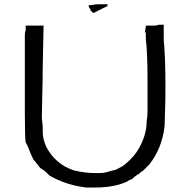

<svg xmlns="http://www.w3.org/2000/svg" viewBox="-20 -840 876 880"><path d="M695.3 -722.7 707 -726.6H730.5V-722.7V-695.3V-687.5V-679.7V-656.2Q734.4 -617.2 736.3 -562.5Q738.3 -507.8 738.3 -441.4Q738.3 -371.1 736.3 -326.2Q734.4 -281.2 734.4 -261.7Q722.7 -160.2 664.1 -85.9L636.7 -58.6L625 -50.8L617.2 -43L613.3 -39.1V-43Q601.6 -31.2 597.7 -31.2L585.9 -19.5L574.2 -15.6L562.5 -7.8Q503.9 19.5 414.1 19.5H375Q281.2 7.8 207 -35.2Q199.2 -43 191.4 -50.8Q183.6 -58.6 164.1 -70.3Q152.3 -85.9 144.5 -95.7Q136.7 -105.5 132.8 -109.4Q121.1 -132.8 113.3 -154.3Q105.5 -175.8 97.7 -187.5Q93.8 -207 93.8 -328.1V-679.7Q93.8 -695.3 97.7 -699.2V-718.8V-722.7H179.7V-718.8L175.8 -531.2Q175.8 -472.7 173.8 -406.2Q171.9 -339.8 171.9 -308.6Q171.9 -293 173.8 -279.3Q175.8 -265.6 175.8 -257.8V-238.3Q175.8 -218.8 179.7 -203.1Q183.6 -187.5 191.4 -168Q234.4 -85.9 320.3 -58.6Q371.1 -46.9 414.1 -46.9Q425.8 -46.9 439.5 -46.9Q453.1 -46.9 468.8 -50.8Q480.5 -54.7 511.7 -62.5Q543 -78.1 546.9 -82Q601.6 -125 625 -175.8Q652.3 -230.5 652.3 -285.2Q656.2 -304.7 656.2 -332Q656.2 -359.4 656.2 -402.3V-464.8Q656.2 -531.2 654.3 -580.1Q652.3 -628.9 648.4 -660.2V-675.8V-687.5L644.5 -695.3L648.4 -718.8V-722.7H664.1H687.5ZM472.7 -820.3V-812.5L464.8 -808.6L433.6 -793Q406.2 -777.3 406.2 -781.2L398.4 -789.1L394.5 -793V-796.9V-800.8V-796.9L386.7 -808.6V-816.4H394.5Q402.3 -816.4 410.2 -818.4Q418 -820.3 429.7 -820.3Z"/></svg>

Font: 和音 by 宁静之雨，公众号njzyshare
Style: Regular
Weight: 400
Designer: Steve Matteson
Foundry: Ascender Corporation
Version: Version 6.00;June 8, 2018;FontCreator 11.0.0.2388 32-bit